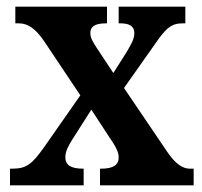

<svg xmlns="http://www.w3.org/2000/svg" viewBox="-20 -556 606 576"><path d="M10 0H231V-50H229C191 -50 176 -62 176 -84C176 -102 185 -118 196 -136L254 -227L303 -152C331 -112 336 -98 336 -83C336 -61 319 -50 284 -50H280V0H561V-50H549C528 -50 505 -65 480 -103L352 -292L443 -421C479 -474 495 -486 529 -486H536V-536H336V-486H340C365 -486 383 -480 383 -456C383 -438 372 -421 360 -400L320 -337L271 -411C258 -431 251 -443 251 -457C251 -473 260 -486 298 -486H301V-536H26V-486H37C65 -486 88 -468 112 -433L221 -270L112 -114C77 -65 60 -50 18 -50H10Z"/></svg>

Font: Noto Serif Thai Condensed
Style: Bold
Weight: 700
Width: 3
Designer: Monotype Design Team
Foundry: Monotype Imaging Inc.
Version: Version 2.002